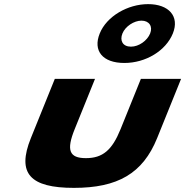

<svg xmlns="http://www.w3.org/2000/svg" viewBox="-20 -895 897 930"><path d="M463.1 -733C429.1 -649 476.8 -590 582.4 -590C685.8 -590 783.3 -649 817.3 -733C850.8 -816 797.6 -875 697.5 -875C598.5 -875 496.6 -816 463.1 -733ZM573.1 -733C586.8 -767 628.9 -795 665.2 -795C702.6 -795 721 -767 707.3 -733C693.1 -698 652.8 -669 614.3 -669C574.7 -669 558.9 -698 573.1 -733ZM440.2 -513H245.5L129.5 -226C60 -54 126.7 15 337.9 15C549.1 15 671.6 -54 741.1 -226L857.1 -513H662.4L563.8 -269C523 -168 477.5 -129 396.1 -129C314.7 -129 300.8 -168 341.6 -269Z"/></svg>

Font: Hussar
Style: BdWideOblFour
Weight: 700
Foundry: Cannot Into Space Fonts
Version: Version 2.00